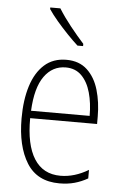

<svg xmlns="http://www.w3.org/2000/svg" viewBox="-55 -803 544 852"><g transform="rotate(5 217.5 -377.0)"><path d="M226 -539Q283 -539 318.5 -506Q354 -473 370 -418.5Q386 -364 386 -300V-267H88Q87 -149 126.5 -86.5Q166 -24 244 -24Q306 -24 368 -61V-23Q340 -7 309.5 1.5Q279 10 242 10Q143 10 96.5 -64.5Q50 -139 50 -263Q50 -345 69.5 -407Q89 -469 128 -504Q167 -539 226 -539ZM226 -505Q167 -505 130.5 -454Q94 -403 89 -300H350Q350 -357 337 -403.5Q324 -450 296.5 -477.5Q269 -505 226 -505ZM179 -764Q202 -727 233.5 -687.5Q265 -648 294 -616V-606H269Q248 -625 222.5 -651.5Q197 -678 173.5 -705.5Q150 -733 134 -757V-764Z"/></g></svg>

Font: Noto Sans Kannada Condensed ExtraLight
Style: Regular
Weight: 200
Width: 3
Designer: Jelle Bosma - Monotype Design Team
Foundry: Monotype Imaging Inc.
Version: Version 2.005; ttfautohint (v1.8.4.7-5d5b)